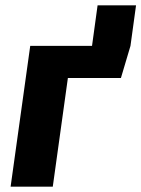

<svg xmlns="http://www.w3.org/2000/svg" viewBox="-20 -704 533 724"><path d="M179 0H20L94 -531H327L348 -684H493L472 -531L436 -410H236Z"/></svg>

Font: Szlgxwxxxixliatcpuztgldltzi
Style: Regular
Weight: 700
Italic angle: -8°
Designer: Carrois Corporate & Edenspiekermann
Foundry: Carrois Corporate GbR & Edenspiekermann AG
Version: Version 2.001